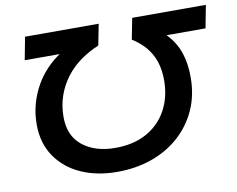

<svg xmlns="http://www.w3.org/2000/svg" viewBox="-77 -802 1127 914"><g transform="rotate(-10 486.0 -345.0)"><path d="M972 -700 951 -590H763Q805 -546 823 -493.5Q841 -441 841 -374Q841 -287 809.5 -217Q778 -147 721.5 -96Q665 -45 588 -17.5Q511 10 419 10Q322 10 245.5 -24Q169 -58 124.5 -123Q80 -188 80 -278Q80 -332 93.5 -379Q107 -426 130 -466Q153 -506 183 -537Q213 -568 246 -590H77L98 -700H454L434 -598Q388 -579 347.5 -550.5Q307 -522 276.5 -482.5Q246 -443 229 -395Q212 -347 212 -291Q212 -200 272.5 -152Q333 -104 430 -104Q519 -104 582.5 -139.5Q646 -175 680 -238Q714 -301 714 -382Q714 -431 701 -470.5Q688 -510 662 -541.5Q636 -573 596 -598L616 -700Z"/></g></svg>

Font: Montserrat Thin SemiBold
Style: Italic
Weight: 600
Italic angle: -11.3°
Version: Version 9.000